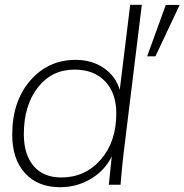

<svg xmlns="http://www.w3.org/2000/svg" viewBox="-20 -760 759 790"><path d="M286.6 -473.6Q192.9 -473.6 135.5 -399.9Q78.1 -326.2 78.1 -207.5Q78.1 -124.5 118.2 -77.1Q158.2 -29.8 232.4 -29.8Q330.1 -29.8 394.3 -103Q458.5 -176.3 458.5 -293.5Q458.5 -377 412.6 -425.3Q366.7 -473.6 286.6 -473.6ZM30.3 -205.6Q30.3 -342.8 104.2 -428.2Q178.2 -513.7 291.5 -513.7Q357.9 -513.7 407.2 -480Q456.5 -446.3 472.7 -390.1L515.6 -740.2H563.5L488.8 -130.9Q485.8 -107.9 482.7 -75.2Q479.5 -42.5 477.8 -21.7Q476.1 -1 476.1 0H427.7L439.9 -116.7Q411.6 -58.6 354 -24.2Q296.4 10.3 227.5 10.3Q135.3 10.3 82.8 -47.6Q30.3 -105.5 30.3 -205.6ZM585.4 -528.3 662.1 -739.7H719.2L619.6 -528.3Z"/></svg>

Font: Muli
Style: ExtraLightItalic
Weight: 200
Italic angle: -7°
Designer: Vernon Adams
Foundry: newtypography
Version: Version 2.0; ttfautohint (v1.00rc1.2-2d82) -l 8 -r 50 -G 200